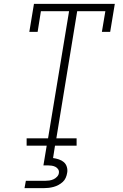

<svg xmlns="http://www.w3.org/2000/svg" viewBox="-20 -755 640 995"><path d="M118 0V-38H229L338 -697H192L175 -590H132L156 -735H575L551 -590H508L526 -697H380L272 -38H377V0ZM107 220 114 182H214Q224 182 235 180.5Q246 179 256.5 174.5Q267 170 275.5 161Q284 152 285 142Q287 131 281.5 122.5Q276 114 267 109.5Q258 105 247.5 103.5Q237 102 227 102H205L222 0H265L255 64Q270 66 285 71Q300 76 311 85.5Q322 95 326.5 110.5Q331 126 328 141Q326 154 320.5 166.5Q315 179 305 188Q295 197 283 203.5Q271 210 258 213.5Q245 217 232.5 218.5Q220 220 207 220Z"/></svg>

Font: Iosevka Etoile XLtObl
Style: Regular
Weight: 200
Italic angle: -9°
Designer: Belleve Invis
Foundry: Belleve Invis
Version: Version 15.5.2; ttfautohint (v1.8.4)